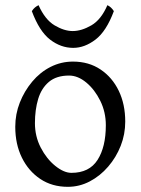

<svg xmlns="http://www.w3.org/2000/svg" viewBox="-20 -707 543 742"><path d="M242 15Q181 15 135.5 -15.5Q90 -46 64.5 -98Q39 -150 39 -217Q39 -266 56.5 -310.5Q74 -355 104.5 -391.5Q135 -428 175.5 -448.5Q216 -469 262 -469Q323 -469 368.5 -438.5Q414 -408 439 -356Q464 -304 464 -237Q464 -188 446.5 -143.5Q429 -99 398 -63Q367 -27 327 -6Q287 15 242 15ZM247 -415Q198 -415 169 -390.5Q140 -366 127.5 -324.5Q115 -283 115 -231Q115 -180 137.5 -136.5Q160 -93 193.5 -66Q227 -39 256 -39Q325 -39 357 -89Q389 -139 389 -223Q389 -274 367.5 -317.5Q346 -361 313.5 -388Q281 -415 247 -415ZM263 -522Q215 -522 173.5 -554Q132 -586 103 -664Q109 -673 115 -678Q121 -683 129 -687Q154 -631 191 -609Q228 -587 261 -587Q295 -587 333 -609Q371 -631 395 -687Q410 -680 420 -664Q391 -586 349 -554Q307 -522 263 -522Z"/></svg>

Font: ChillKai
Style: Regular
Weight: 400
Designer: ChillType
Foundry: 寒蝉字型
Version: Version 2.000